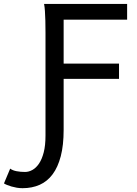

<svg xmlns="http://www.w3.org/2000/svg" viewBox="-118 -733 699 982"><path d="M207.5 -68.4Q207.5 9.3 192.9 65.7Q178.2 122.1 151.1 158.4Q124 194.8 85 212.2Q45.9 229.5 -2.4 229.5Q-17.6 229.5 -32 227.1Q-46.4 224.6 -59.1 220.9Q-71.8 217.3 -81.8 213.1Q-91.8 209 -97.7 205.1L-65.9 129.4Q-53.7 138.7 -33.4 142.6Q-13.2 146.5 9.8 146.5Q29.3 146.5 48.1 136Q66.9 125.5 81.8 103.3Q96.7 81.1 105.7 45.9Q114.7 10.7 114.7 -39.1V-566.4Q114.7 -599.1 114 -626.7Q113.3 -654.3 111.8 -676.3Q110.4 -698.2 107.4 -712.9H532.2V-632.3H207.5V-407.7H490.7V-329.6H207.5Z"/></svg>

Font: Andika
Style: Regular
Weight: 400
Designer: Victor Gaultney, Annie Olsen, Julie Remington, Don Collingsworth, Eric Hays
Foundry: SIL International
Version: Version 1.001